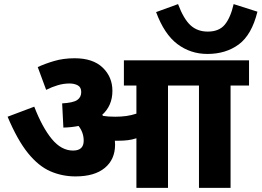

<svg xmlns="http://www.w3.org/2000/svg" viewBox="-20 -916 1275 936"><path d="M541 -211Q541 -139 491 -97.5Q441 -56 348 -56Q283 -56 225.5 -81Q168 -106 116.5 -169.5Q65 -233 17 -347L147 -396Q186 -295 232.5 -238.5Q279 -182 336 -182Q388 -182 388 -230Q388 -270 363 -302Q329 -295 289 -294L283 -412Q337 -415 356.5 -428.5Q376 -442 376 -467Q376 -491 359 -500Q342 -509 319 -509Q290 -509 261.5 -500.5Q233 -492 205 -478L164 -589Q198 -605 243.5 -618.5Q289 -632 344 -632Q433 -632 480.5 -586.5Q528 -541 528 -473Q528 -401 478 -356Q480 -353 483 -351Q495 -349 509.5 -348Q524 -347 542 -347Q571 -347 596 -350.5Q621 -354 645 -362V-499H584V-622H1194V-499H1104V0H950V-499H799V0H645V-242Q624 -235 602.5 -232.5Q581 -230 559 -230Q550 -230 540 -230Q541 -221 541 -211ZM1235 -859Q1207 -746 1144 -699.5Q1081 -653 991 -653Q909 -653 845 -701Q781 -749 741 -857L848 -896Q875 -824 908.5 -793Q942 -762 993 -762Q1048 -762 1076 -796Q1104 -830 1119 -896Z"/></svg>

Font: Noto Sans ExtraBold
Style: Italic
Weight: 800
Italic angle: -12°
Designer: Monotype Design Team
Foundry: Monotype Imaging Inc.
Version: Version 2.013; ttfautohint (v1.8.4.7-5d5b)